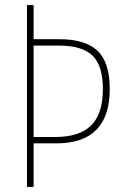

<svg xmlns="http://www.w3.org/2000/svg" viewBox="-20 -734 490 754"><path d="M411 -384Q411 -171 201 -171H112V0H86V-714H112V-580H215Q314 -580 362.5 -535Q411 -490 411 -384ZM197 -196Q292 -196 338 -241.5Q384 -287 384 -384Q384 -476 343.5 -515.5Q303 -555 210 -555H112V-196Z"/></svg>

Font: Noto Sans Tamil Condensed Thin
Style: Regular
Weight: 100
Width: 3
Designer: Jelle Bosma - Monotype Design Team
Foundry: Monotype Imaging Inc.
Version: Version 2.004; ttfautohint (v1.8.4.7-5d5b)